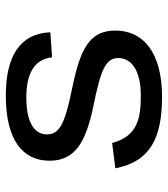

<svg xmlns="http://www.w3.org/2000/svg" viewBox="22 -588 577 660"><g transform="rotate(-90 310.0 -257.5)"><path d="M312 -525.5C157.5 -525.5 88 -466.5 88 -375C88 -287 152.5 -250 276 -224.5C398 -199.5 441 -183.5 441 -138.5C441 -98 404.5 -61.5 312.5 -61.5C238.5 -61.5 173 -70 149 -160L62 -149C85 -29 166 11.5 308 11.5C459 11.5 535.5 -52.5 535.5 -149C535.5 -238.5 471.5 -270 334.5 -298C220 -321.5 178.5 -339.5 178.5 -383.5C178.5 -432 227.5 -455 305.5 -455C392 -455 437 -425 443.5 -366.5L529.5 -372.5C525.5 -476.5 447.5 -525.5 312 -525.5Z"/></g></svg>

Font: Monaspace Neon
Style: Regular
Weight: 400
Designer: Riley Cran & the Lettermatic Team
Foundry: Lettermatic
Version: Version 1.200 (Monaspace Neon)